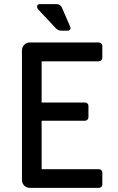

<svg xmlns="http://www.w3.org/2000/svg" viewBox="-20 -907 570 927"><path d="M124 0Q108 0 97 -11Q86 -22 86 -38V-663Q86 -679 97 -690.5Q108 -702 124 -702H457Q464 -702 469 -697Q474 -692 474 -685V-628Q474 -621 469 -616Q464 -611 457 -611H181V-412H390Q397 -412 402 -407.5Q407 -403 407 -396V-341Q407 -334 402 -329Q397 -324 390 -324H181V-90H457Q464 -90 469 -85.5Q474 -81 474 -74V-16Q474 -9 469 -4.5Q464 0 457 0ZM276 -759Q267 -759 261.5 -762Q256 -765 251 -769L163 -863Q159 -868 159 -874Q159 -887 173 -887H254Q263 -887 269.5 -882.5Q276 -878 279 -870L319 -778Q322 -771 318.5 -765Q315 -759 307 -759Z"/></svg>

Font: Miriam Libre Medium
Style: Regular
Weight: 500
Version: Version 2.000